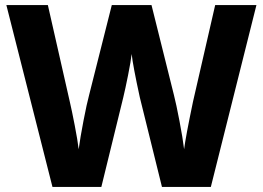

<svg xmlns="http://www.w3.org/2000/svg" viewBox="-20 -734 1033 754"><path d="M808 0H616L529 -352Q502 -476 497 -522Q494 -494 483 -439Q472 -384 464 -351L378 0H186L5 -714H168L254 -335Q262 -301 273.5 -241.5Q285 -182 289 -148Q295 -193 308 -260.5Q321 -328 330 -361L419 -714H575L663 -361Q672 -326 685 -258Q698 -190 703 -148Q709 -196 738 -335L825 -714H987Z"/></svg>

Font: Noto Sans UI ExtraBold
Style: Regular
Weight: 800
Designer: Monotype Design Team
Foundry: Monotype Imaging Inc.
Version: Version 1.001